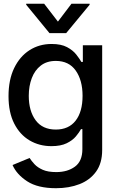

<svg xmlns="http://www.w3.org/2000/svg" viewBox="-20 -787 615 1023"><path d="M278.3 215.8Q181.2 215.8 124.8 179Q68.4 142.1 46.9 92.3L137.7 54.7Q147.5 70.3 163.8 87.9Q180.2 105.5 207.8 117.7Q235.4 129.9 279.8 129.9Q339.8 129.9 379.4 100.8Q418.9 71.8 418.9 7.8V-99.1H411.6Q402.3 -82 384.5 -60.5Q366.7 -39.1 335.2 -23.7Q303.7 -8.3 253.9 -8.3Q189.5 -8.3 137.7 -38.8Q85.9 -69.3 55.7 -128.7Q25.4 -188 25.4 -274.9Q25.4 -361.8 55.4 -424.1Q85.4 -486.3 137.2 -519.5Q189 -552.7 254.9 -552.7Q305.7 -552.7 337.2 -535.9Q368.7 -519 386.2 -496.6Q403.8 -474.1 413.6 -457H421.4V-545.9H524.4V12.2Q524.4 82.5 491.9 127.4Q459.5 172.4 403.8 194.1Q348.1 215.8 278.3 215.8ZM277.3 -96.7Q346.2 -96.7 383.1 -144.3Q419.9 -191.9 419.9 -276.4Q419.9 -359.4 383.5 -410.9Q347.2 -462.4 277.3 -462.4Q229.5 -462.4 197.5 -437.7Q165.5 -413.1 149.4 -370.8Q133.3 -328.6 133.3 -276.4Q133.3 -195.8 169.9 -146.2Q206.5 -96.7 277.3 -96.7ZM215.3 -767.1 288.6 -671.9 360.8 -767.1H457.5V-761.7L332.5 -610.4H243.7L119.6 -761.7V-767.1Z"/></svg>

Font: Inter Tight Medium
Style: Regular
Weight: 500
Designer: Rasmus Andersson
Foundry: rsms
Version: Version 3.004; ttfautohint (v1.8.4.7-5d5b)